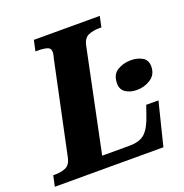

<svg xmlns="http://www.w3.org/2000/svg" viewBox="-151 -829 904 944"><g transform="rotate(-20 301.0 -357.0)"><path d="M-23 0 -11 -56H1Q30 -56 54 -66Q78 -76 86 -112L187 -590Q190 -601 192 -610.5Q194 -620 194 -626Q194 -647 175.5 -652.5Q157 -658 127 -658H115L127 -714H472L460 -658H448Q417 -658 392 -647.5Q367 -637 359 -599L248 -64H391Q446 -64 473.5 -90.5Q501 -117 521 -179L537 -225H601L545 0ZM520 -309Q486 -309 462 -324.5Q438 -340 438 -372Q438 -419 469.5 -438Q501 -457 540 -457Q574 -457 599.5 -442.5Q625 -428 625 -394Q625 -352 592.5 -330.5Q560 -309 520 -309Z"/></g></svg>

Font: Noto Serif SemiCondensed ExtraBold
Style: Italic
Weight: 800
Width: 4
Italic angle: -12°
Designer: Monotype Design Team
Foundry: Monotype Imaging Inc.
Version: Version 2.014; ttfautohint (v1.8.4.7-5d5b)